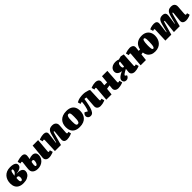

<svg xmlns="http://www.w3.org/2000/svg" viewBox="730 -2789 5057 5057"><g transform="rotate(-45 3258.0 -260.5)"><path d="M287 16Q202 16 145 -13Q88 -42 59.5 -97Q31 -152 31 -229Q31 -289 49 -344.5Q67 -400 104 -443Q141 -486 198.5 -511Q256 -536 334 -536Q396 -536 440.5 -523.5Q485 -511 508.5 -487.5Q532 -464 532 -430Q532 -384 502.5 -355.5Q473 -327 429 -313.5Q385 -300 340 -297V-291Q402 -297 449 -284.5Q496 -272 523 -244Q550 -216 550 -175Q550 -125 520 -81.5Q490 -38 431.5 -11Q373 16 287 16ZM289 -68Q305 -68 315.5 -80Q326 -92 331.5 -111.5Q337 -131 337 -154Q337 -171 332 -186.5Q327 -202 315.5 -211.5Q304 -221 284 -221Q277 -221 267.5 -219Q258 -217 250 -214Q248 -192 247.5 -172.5Q247 -153 247 -135Q247 -113 251.5 -98.5Q256 -84 265 -76Q274 -68 289 -68ZM253 -294 265 -301Q286 -314 303.5 -331.5Q321 -349 332 -372Q343 -395 343 -421Q343 -438 336 -446Q329 -454 318 -454Q304 -454 292.5 -442Q281 -430 271.5 -396Q262 -362 253 -294Z M823 16Q765 16 722.5 -2.5Q680 -21 656.5 -54.5Q633 -88 633 -133Q633 -150 635.5 -179.5Q638 -209 642.5 -245.5Q647 -282 651.5 -319.5Q656 -357 659 -390Q661 -405 656 -412.5Q651 -420 640 -420Q632 -420 622 -417Q612 -414 597 -409L572 -492Q583 -498 614 -507.5Q645 -517 684.5 -524Q724 -531 757 -531Q794 -531 818.5 -519.5Q843 -508 855 -484.5Q867 -461 864 -424Q862 -399 857.5 -373.5Q853 -348 848 -322Q878 -336 907.5 -343Q937 -350 971 -350Q1027 -350 1060.5 -318Q1094 -286 1094 -225Q1094 -176 1074 -132.5Q1054 -89 1018 -55.5Q982 -22 932 -3Q882 16 823 16ZM847 -75Q865 -75 879 -94.5Q893 -114 901.5 -144Q910 -174 910 -205Q910 -224 900 -234.5Q890 -245 873 -245Q864 -245 855 -242.5Q846 -240 832 -233Q829 -221 826 -206Q823 -191 821 -176Q819 -161 817.5 -147Q816 -133 816 -124Q816 -103 822 -89Q828 -75 847 -75ZM1239 16Q1178 16 1144 -17Q1110 -50 1115 -106L1155 -517H1359L1325 -128Q1324 -113 1329 -105.5Q1334 -98 1344 -98Q1352 -98 1362.5 -101Q1373 -104 1388 -109L1412 -26Q1401 -20 1373.5 -10Q1346 0 1310.5 8Q1275 16 1239 16Z M2097 -32Q2082 -22 2051 -11Q2020 0 1984 7Q1948 14 1919 14Q1855 14 1826 -16.5Q1797 -47 1802 -102L1827 -361Q1829 -375 1825 -381Q1821 -387 1815 -387Q1807 -387 1802.5 -381.5Q1798 -376 1793 -360.5Q1788 -345 1778 -310L1693 0H1468L1484 -390Q1485 -405 1480 -412.5Q1475 -420 1465 -420Q1457 -420 1447 -417Q1437 -414 1422 -409L1397 -492Q1408 -498 1436 -507.5Q1464 -517 1500 -524Q1536 -531 1570 -531Q1623 -531 1653 -504.5Q1683 -478 1676 -423L1640 -139L1652 -136L1716 -382Q1728 -429 1748 -462Q1768 -495 1802 -513Q1836 -531 1892 -531Q1939 -531 1971.5 -513.5Q2004 -496 2020.5 -464Q2037 -432 2033 -391L2015 -142Q2014 -120 2018.5 -109.5Q2023 -99 2039 -99Q2050 -99 2060 -102Q2070 -105 2076 -107Z M2381 17Q2288 17 2229 -15.5Q2170 -48 2141.5 -105.5Q2113 -163 2113 -238Q2113 -298 2130 -351.5Q2147 -405 2184.5 -446Q2222 -487 2281.5 -510.5Q2341 -534 2425 -534Q2514 -534 2572.5 -504Q2631 -474 2660 -417.5Q2689 -361 2689 -281Q2689 -224 2673 -170.5Q2657 -117 2621 -75Q2585 -33 2526 -8Q2467 17 2381 17ZM2394 -75Q2429 -75 2444 -105Q2459 -135 2462.5 -182.5Q2466 -230 2466 -282Q2466 -327 2463.5 -362.5Q2461 -398 2449 -418.5Q2437 -439 2410 -439Q2394 -439 2380.5 -430Q2367 -421 2357.5 -398.5Q2348 -376 2343 -336Q2338 -296 2338 -233Q2338 -184 2341.5 -148.5Q2345 -113 2357 -94Q2369 -75 2394 -75Z M2801 -478Q2826 -494 2860.5 -507.5Q2895 -521 2942 -528.5Q2989 -536 3051 -536Q3091 -536 3136 -527Q3181 -518 3216 -505.5Q3251 -493 3261 -479L3246 -128Q3245 -113 3250 -105.5Q3255 -98 3265 -98Q3273 -98 3283.5 -101Q3294 -104 3309 -109L3333 -26Q3322 -20 3295.5 -10.5Q3269 -1 3233.5 6.5Q3198 14 3160 14Q3099 14 3063.5 -19Q3028 -52 3032 -114L3053 -410Q3040 -416 3020.5 -418Q3001 -420 2987 -420Q2980 -366 2969.5 -311Q2959 -256 2949 -212Q2939 -168 2933 -148Q2912 -77 2879.5 -31Q2847 15 2790 15Q2756 15 2733.5 1Q2711 -13 2699.5 -34Q2688 -55 2688 -77Q2688 -107 2704.5 -133Q2721 -159 2743 -170L2820 -126Q2836 -154 2846 -184.5Q2856 -215 2866 -260Q2871 -283 2874.5 -304.5Q2878 -326 2880.5 -346Q2883 -366 2885 -383.5Q2887 -401 2888 -416Q2874 -415 2856.5 -411.5Q2839 -408 2824 -400Z M3708 -207 3599 -189 3578 0H3381L3413 -389Q3415 -405 3410 -412.5Q3405 -420 3394 -420Q3386 -420 3376 -417Q3366 -414 3351 -409L3326 -492Q3337 -498 3365 -507.5Q3393 -517 3429 -524Q3465 -531 3499 -531Q3535 -531 3565 -519Q3595 -507 3612 -483.5Q3629 -460 3626 -423Q3624 -394 3620 -364.5Q3616 -335 3613 -306H3718L3738 -517H3938L3913 -128Q3912 -113 3917 -105.5Q3922 -98 3932 -98Q3940 -98 3950.5 -101Q3961 -104 3976 -109L4000 -26Q3989 -20 3961 -10.5Q3933 -1 3897.5 6.5Q3862 14 3827 14Q3766 14 3729.5 -17.5Q3693 -49 3698 -104Z M4321 -209Q4283 -191 4256.5 -175Q4230 -159 4212.5 -147Q4195 -135 4186.5 -125.5Q4178 -116 4177 -109Q4176 -102 4180 -96Q4184 -90 4199 -82L4223 -68Q4210 -25 4180 -5Q4150 15 4118 15Q4074 15 4048 -11.5Q4022 -38 4022 -72Q4022 -108 4045.5 -137Q4069 -166 4109.5 -191.5Q4150 -217 4201 -239V-242Q4157 -245 4122.5 -261Q4088 -277 4068.5 -305.5Q4049 -334 4049 -371Q4049 -419 4074 -456Q4099 -493 4145 -514.5Q4191 -536 4253 -536Q4286 -536 4313 -530.5Q4340 -525 4364 -514L4457 -538L4550 -517L4525 -128Q4524 -113 4529 -105.5Q4534 -98 4544 -98Q4552 -98 4562.5 -101Q4573 -104 4588 -109L4612 -26Q4601 -20 4573 -10.5Q4545 -1 4509.5 6.5Q4474 14 4439 14Q4378 14 4341.5 -17.5Q4305 -49 4310 -104ZM4345 -452Q4340 -453 4335 -454Q4330 -455 4324 -455Q4299 -455 4284 -426.5Q4269 -398 4269 -356Q4269 -322 4279 -302.5Q4289 -283 4308 -283Q4316 -283 4321 -285Q4326 -287 4330 -290Z M5191 17Q5117 17 5063 -10Q5009 -37 4978 -86Q4947 -135 4940 -199L4879 -189L4858 0H4661L4693 -389Q4695 -405 4690 -412.5Q4685 -420 4674 -420Q4666 -420 4656 -417Q4646 -414 4631 -409L4606 -492Q4617 -498 4645 -507.5Q4673 -517 4709 -524Q4745 -531 4779 -531Q4815 -531 4845 -519Q4875 -507 4892 -483.5Q4909 -460 4906 -423Q4905 -404 4902.5 -384.5Q4900 -365 4897.5 -345.5Q4895 -326 4893 -306H4944Q4956 -371 4989.5 -422.5Q5023 -474 5083.5 -504Q5144 -534 5232 -534Q5313 -534 5369.5 -501.5Q5426 -469 5455.5 -411.5Q5485 -354 5484 -279Q5483 -222 5465.5 -169Q5448 -116 5412.5 -74Q5377 -32 5322 -7.5Q5267 17 5191 17ZM5206 -75Q5229 -75 5240.5 -104.5Q5252 -134 5256 -181Q5260 -228 5261 -280Q5262 -325 5260 -361Q5258 -397 5249 -418Q5240 -439 5220 -439Q5208 -439 5198 -430.5Q5188 -422 5180.5 -400Q5173 -378 5168.5 -338Q5164 -298 5163 -236Q5162 -162 5170.5 -118.5Q5179 -75 5206 -75Z M5935 -334Q5937 -358 5938 -372Q5939 -386 5925 -386Q5918 -386 5913 -377.5Q5908 -369 5902.5 -348Q5897 -327 5886 -291L5803 0H5582L5597 -387Q5598 -408 5593 -414Q5588 -420 5574 -420Q5564 -420 5552 -414.5Q5540 -409 5535 -407L5510 -492Q5538 -505 5566 -513.5Q5594 -522 5624 -526Q5654 -530 5683 -530Q5736 -530 5765.5 -502.5Q5795 -475 5787 -413L5753 -139L5765 -137L5823 -360Q5837 -413 5855.5 -451Q5874 -489 5905.5 -509.5Q5937 -530 5989 -530Q6034 -530 6062 -516Q6090 -502 6100.5 -472Q6111 -442 6104 -393L6068 -139L6077 -137L6134 -350Q6151 -412 6172 -451.5Q6193 -491 6227.5 -510.5Q6262 -530 6319 -530Q6368 -530 6398 -512Q6428 -494 6441 -464Q6454 -434 6451 -398L6433 -150Q6432 -127 6436 -113Q6440 -99 6457 -99Q6468 -99 6476.5 -101Q6485 -103 6495 -107L6516 -32Q6494 -17 6463.5 -7Q6433 3 6402.5 8.5Q6372 14 6351 14Q6309 14 6278 1.5Q6247 -11 6232.5 -38Q6218 -65 6222 -105L6247 -349Q6249 -372 6246 -379Q6243 -386 6235 -386Q6227 -386 6222 -378.5Q6217 -371 6210 -346Q6203 -321 6189 -269L6118 0H5900Z"/></g></svg>

Font: Literata Black
Style: Italic
Weight: 900
Italic angle: -2°
Designer: Latin by Veronika Burian and Jose Scaglione. Greek by Irene Vlachou. Cyrillic by Vera Evstafieva
Foundry: TypeTogether
Version: Version 3.002